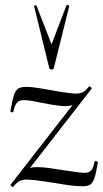

<svg xmlns="http://www.w3.org/2000/svg" viewBox="-20 -743 413 771"><path d="M364 -96Q367 -96 370.5 -94.5Q374 -93 373 -91Q366 -47 359 -27.5Q352 -8 342 -1.5Q332 5 311 5Q275 5 201 -8Q193 -9 155 -15Q117 -21 88 -22Q71 -22 59 -16Q47 -10 33 7L32 8Q29 8 25 4Q21 0 23 -2L272 -322Q263 -317 242 -317Q219 -317 186 -323Q153 -329 148 -330Q97 -341 77 -341Q58 -341 48.5 -331Q39 -321 34 -296Q34 -292 28 -292Q21 -292 22 -298Q30 -345 37 -364Q44 -383 56 -389Q68 -395 95 -394Q113 -393 140.5 -388.5Q168 -384 179 -382Q241 -370 282 -367Q300 -367 312 -372.5Q324 -378 337 -395L339 -396Q342 -396 345.5 -392.5Q349 -389 348 -387L100 -68Q109 -72 129 -72Q149 -72 179 -68Q209 -64 238 -59Q304 -49 319 -49Q337 -49 346 -59Q355 -69 360 -95Q361 -96 364 -96ZM117 -718Q116 -721 121.5 -721.5Q127 -722 127 -719L187 -565L247 -722Q247 -723 250 -723Q253 -723 255.5 -721.5Q258 -720 258 -718L196 -469Q196 -467 193 -465.5Q190 -464 187 -464Q180 -464 178 -469Z"/></svg>

Font: Cormorant Upright
Style: Regular
Weight: 400
Designer: Christian Thalmann (Catharsis Fonts)
Foundry: Catharsis Fonts
Version: Version 3.302